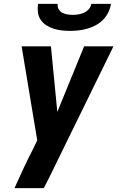

<svg xmlns="http://www.w3.org/2000/svg" viewBox="-20 -760 640 995"><path d="M207 215H55Q78 164 101.5 113.5Q125 63 151 13L173 -33L92 -520H244L277 -180L416 -520H568L237 156ZM343 -600Q321 -600 299.5 -602.5Q278 -605 257.5 -611.5Q237 -618 219.5 -629.5Q202 -641 190.5 -658Q179 -675 176.5 -696.5Q174 -718 177 -740H279Q277 -725 283.5 -713Q290 -701 302 -694.5Q314 -688 328 -685.5Q342 -683 357 -683Q372 -683 387 -685.5Q402 -688 416 -694.5Q430 -701 440.5 -713Q451 -725 453 -740H555Q552 -718 541.5 -696.5Q531 -675 514.5 -658Q498 -641 476.5 -629.5Q455 -618 432.5 -611.5Q410 -605 387.5 -602.5Q365 -600 343 -600Z"/></svg>

Font: Iosevka Aile Heavy
Style: Italic
Weight: 900
Italic angle: -9°
Designer: Belleve Invis
Foundry: Belleve Invis
Version: Version 31.1.0; ttfautohint (v1.8.4)